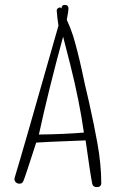

<svg xmlns="http://www.w3.org/2000/svg" viewBox="-20 -753 473 785"><path d="M238 -603Q247 -567 268 -486Q305 -338 323 -211Q239 -204 139 -203Q179 -387 238 -603ZM231 -719Q226 -725 218.5 -720.5Q211 -716 212 -708Q214 -681 219 -648Q68 -117 41 -30L39 -22Q39 -13 45 -7.5Q51 -2 60 -2Q72 -2 76 -14Q82 -27 128 -170Q146 -172 330 -179Q350 -36 357 -2Q360 12 376 12Q394 12 394 -5Q394 -80 378 -169Q365 -241 345 -331Q325 -415 314 -469Q297 -546 279 -606Q268 -640 253 -672Q253 -674 255 -683.5Q257 -693 258.5 -703Q260 -713 260 -718Q260 -733 244 -733Q233 -733 231 -719Z"/></svg>

Font: Neythal
Style: Regular
Weight: 400
Designer: Tharique Azeez
Foundry: Tharique Azeez
Version: Version 0.44